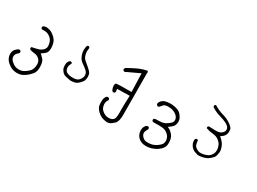

<svg xmlns="http://www.w3.org/2000/svg" viewBox="-40 -1020 2580 1928"><g transform="rotate(30 1250.0 -56.0)"><path d="M164.1 304.2Q196.8 304.2 223.6 292Q268.6 270.5 305.2 228Q318.8 212.9 324.2 201.7Q332.5 183.1 335 155.8Q335.4 147.5 335.4 138.7Q335.4 118.2 331.5 96.7Q326.2 67.4 309.6 48.8Q292 29.3 281.7 21L272.5 13.7L282.7 7.3Q298.8 -2 316.9 -18.6Q334 -34.2 336.9 -64.9Q337.9 -73.7 337.9 -83Q337.9 -107.4 331.5 -133.3Q323.7 -168.5 295.2 -195.1Q266.6 -221.7 248.5 -229.5Q230 -238.3 204.1 -241.7Q198.2 -242.7 192.9 -242.7Q174.8 -242.7 156.7 -233.9L151.9 -223.1Q151.4 -221.7 151.4 -220.2Q151.4 -211.9 155.8 -206.5L167 -200.7Q177.2 -201.7 186 -201.7Q211.9 -201.7 227.1 -195.8Q247.6 -188 265.1 -172.9Q283.2 -157.2 291.3 -135.3Q299.3 -113.3 301.3 -88.9Q301.3 -86.4 301.3 -84Q301.3 -59.1 281 -38.8Q260.7 -18.6 228 -9.5Q195.3 -0.5 161.1 5.4L157.7 13.7Q157.2 16.1 157.2 18.1Q157.2 25.9 161.1 32.2Q186 42.5 213.4 44.4Q251 46.9 274.9 70.8Q293.5 89.4 296.4 117.2Q297.4 125.5 297.4 133.3Q297.4 154.8 291 173.8Q283.7 197.8 266.6 214.4Q246.1 233.9 221.7 248.5Q194.8 264.6 162.1 264.6Q139.6 264.6 121.1 257.8Q99.1 249.5 75.2 228Q49.8 205.1 49.8 176.8Q49.8 147 83.5 122.1L89.4 111.8Q89.4 111.3 89.4 110.1Q89.4 108.9 89.1 106.4Q88.9 104 88.4 102.1Q86.9 97.2 84 93.3L74.2 87.9L61 89.4Q43.5 99.1 28.1 116.2Q12.7 133.3 9.8 161.1Q9.3 167 9.3 172.9Q9.3 194.3 18.6 215.3Q30.3 241.2 52 259.8Q73.7 278.3 96.2 289.6Q126 304.2 164.1 304.2Z M542 -4.9Q542 11.7 545.4 25.9Q549.8 44.9 567.9 65.4Q585.4 85 609.4 89.8Q636.2 95.2 663.1 101.1Q666.5 101.1 669.4 101.1Q693.8 101.1 715.8 95.7Q739.7 89.4 762.5 66.7Q785.2 43.9 792 29.8Q800.8 10.3 800.8 -16.1Q800.8 -28.8 798.3 -42.5Q794.9 -61.5 772 -84Q747.6 -107.9 719.2 -130.4Q688.5 -153.8 679.2 -173.3Q669.9 -192.9 666 -216.8Q664.6 -227.1 664.6 -239.3Q664.6 -251.5 667.5 -266.1Q668.5 -269.5 668.5 -272Q668.5 -274.4 668 -276.9Q667 -281.2 664.1 -284.7Q654.8 -290.5 654.3 -290.5Q648.4 -290.5 645 -288.8Q641.6 -287.1 639.6 -285.2Q629.9 -264.6 629.9 -233.9Q629.9 -217.3 633.3 -199.7Q637.7 -175.8 651.4 -150.4Q664.6 -126 692.1 -106.9Q719.7 -87.9 740.2 -70.3Q762.7 -51.3 766.6 -29.8Q768.1 -22.5 768.1 -15.1Q768.1 -2.4 763.7 8.3Q757.3 24.9 745.6 39.1Q733.4 54.2 714.8 59.6Q703.1 63.5 691.7 64.2Q680.2 64.9 673.8 64.9Q667.5 64.9 663.8 64.7Q660.2 64.5 656.7 64.2Q653.3 64 649.7 63.7Q646 63.5 642.6 62.7Q639.2 62 635.3 61.5Q628.4 60.1 621.6 58.1Q596.2 51.3 585.4 33.7Q576.2 17.6 576.2 -2.4Q576.2 -24.4 592.3 -48.8Q592.3 -48.8 592.3 -48.8Q592.3 -56.6 588.4 -62.5L578.6 -66.9Q577.6 -67.4 576.7 -67.4Q575.7 -67.4 574.2 -67.1Q572.8 -66.9 571 -66.7Q569.3 -66.4 567.9 -65.4Q564.5 -64 561.5 -61.5Q543.9 -42.5 542.5 -19Q542 -11.7 542 -4.9Z M1255.4 92.8 1255.9 138.2Q1255.9 192.9 1243.7 210.4Q1226.1 234.4 1185.5 234.4Q1164.1 234.4 1143.6 225.6Q1121.1 215.8 1103.5 197.3Q1085 177.7 1080.6 143.1Q1080.1 137.7 1080.1 132.1Q1080.1 126.5 1081.1 118.4Q1082 110.4 1086.2 100.3Q1090.3 90.3 1097.7 81.1Q1097.7 79.6 1097.7 76.7Q1097.7 68.8 1093.3 62L1081.1 56.2Q1080.6 56.2 1080.1 56.2Q1069.3 56.2 1060.5 62.5Q1044.9 83 1042.5 110.4Q1041.5 122.1 1041.5 136.7Q1041.5 151.4 1043.2 163.6Q1044.9 175.8 1047.1 182.4Q1049.3 189 1052.7 195.8Q1061.5 212.9 1079.1 230.5Q1101.6 252.4 1126.5 264.2Q1155.3 276.9 1188 279.8Q1189.9 279.8 1193.6 279.8Q1197.3 279.8 1202.6 279.3Q1214.8 277.8 1226.6 272.9Q1244.1 264.6 1272.5 237.3Q1285.6 224.6 1292.5 198.7Q1299.3 172.9 1299.3 134.3L1296.4 -345.7Q1297.9 -352.1 1297.9 -354.2Q1297.9 -356.4 1297.4 -358.9Q1297.4 -364.7 1294.4 -367.7Q1291.5 -370.6 1283.7 -370.6Q1283.7 -370.6 1274.7 -368.7Q1265.6 -366.7 1248 -361.8Q1213.4 -351.1 1179.7 -335.4Q1129.9 -311.5 1082 -283.7L1073.7 -269.5Q1073.2 -268.1 1073.2 -266.8Q1073.2 -265.6 1073.5 -263.7Q1073.7 -261.7 1074.2 -259.8Q1075.7 -255.4 1078.6 -252L1090.3 -246.6Q1090.8 -246.6 1091.8 -246.6Q1103 -246.6 1112.3 -254.9L1250 -319.3L1256.8 -106H1248Q1106 -106 1085 -102.5Q1079.1 -101.6 1076.2 -98.6Q1069.3 -91.8 1069.3 -73.7Q1069.3 -45.4 1085 -18.1L1096.2 -12.2Q1096.7 -12.2 1097.7 -12.2Q1098.6 -12.2 1100.6 -12.2Q1102.5 -12.2 1104.2 -12.7Q1106 -13.2 1107.9 -13.7Q1110.8 -15.1 1113.8 -17.1L1119.6 -27.8L1115.7 -61L1259.8 -64Q1255.4 34.7 1255.4 92.8Z M1599.1 47.4Q1628.9 46.4 1649.9 46.4Q1692.4 46.4 1712.4 49.8Q1744.1 55.7 1769.5 78.6Q1795.9 102.5 1800.3 137.7Q1800.8 143.1 1800.8 148.9Q1800.8 177.7 1780.8 198.2Q1758.8 220.7 1731.7 234.6Q1704.6 248.5 1678.2 251Q1664.1 252.4 1652.3 252.4Q1640.6 252.4 1630.4 251.5Q1620.1 250.5 1609.4 244.9Q1598.6 239.3 1588.9 229.5Q1568.8 209.5 1568.8 187.5Q1568.8 176.8 1574 163.3Q1579.1 149.9 1589.4 132.3Q1589.4 131.8 1589.4 131.3Q1589.4 121.1 1585.4 114.7L1575.2 109.9Q1574.7 109.9 1574.2 109.9Q1561.5 109.9 1552.7 117.2Q1532.2 138.7 1529.8 165Q1528.8 171.9 1528.8 178.7Q1528.8 198.7 1535.2 217.3Q1543.5 241.7 1559.3 257.1Q1575.2 272.5 1590.6 279.3Q1606 286.1 1622.6 289.6Q1636.7 292 1651.6 292Q1666.5 292 1681.6 290Q1713.4 286.1 1746.8 270Q1780.3 253.9 1806.2 228Q1832 202.1 1835.4 171.4Q1836.9 159.7 1836.9 147.9Q1836.9 127.9 1832.5 108.9Q1826.2 79.1 1804.2 54.7Q1782.2 30.3 1760.3 21.5L1747.1 15.6L1758.8 6.8Q1780.8 -9.3 1793.7 -22.7Q1806.6 -36.1 1811.5 -59.1Q1814 -69.3 1814 -81.1Q1814 -92.8 1811 -105.5Q1804.7 -128.9 1784.2 -153.8Q1763.7 -178.2 1738.8 -186.5Q1713.9 -194.8 1694.6 -198Q1675.3 -201.2 1662.1 -201.2Q1619.6 -201.2 1591.8 -192.4Q1572.8 -186 1558.3 -171.6Q1543.9 -157.2 1538.6 -140.1Q1538.6 -139.2 1538.6 -136Q1538.6 -132.8 1540 -127.9Q1541.5 -123 1545.4 -119.1L1557.1 -112.8Q1557.1 -112.8 1557.6 -112.8Q1566.9 -112.8 1573.2 -118.2Q1581.5 -127.4 1587.9 -135.7Q1594.7 -144.5 1597.2 -146.5Q1610.8 -160.6 1636.2 -162.6Q1643.1 -163.1 1650.4 -163.1Q1670.4 -163.1 1688 -159.7Q1705.6 -156.2 1719 -150.1Q1732.4 -144 1744.6 -134.8Q1770 -115.2 1775.4 -88.9Q1776.4 -83.5 1776.4 -78.1Q1776.4 -57.6 1760.3 -42.5Q1742.2 -25.4 1720.2 -11.7Q1698.2 2 1668.5 5.9Q1646.5 8.3 1625.5 8.3Q1619.6 8.3 1613.8 8.3Q1612.3 8.3 1610.4 8.3Q1596.2 8.3 1585.4 14.6L1580.6 24.9Q1580.1 26.4 1580.1 27.8Q1580.1 35.6 1585 41Q1591.3 46.4 1599.1 47.4Z M2043 2.4Q2043 19.5 2047.9 33.2Q2054.2 51.3 2069.3 69.3Q2084 86.9 2105 95.5Q2126 104 2148.4 109.9Q2186.5 109.9 2220.5 99.6Q2254.4 89.4 2281.7 64.9Q2308.6 41 2314 25.9Q2319.8 9.8 2324.2 -19.5Q2325.2 -25.9 2325.2 -32.2Q2325.2 -56.2 2313 -86.4Q2297.9 -125 2257.3 -159.7L2248.5 -167L2258.3 -173.3Q2274.9 -183.1 2287.8 -199.2Q2300.8 -215.3 2303.2 -232.9Q2304.7 -242.7 2304.7 -252.9Q2304.7 -263.2 2303.2 -274.4Q2300.8 -294.4 2262.7 -322.8Q2222.7 -352.5 2167 -368.2Q2109.9 -383.8 2060.1 -415.5Q2059.6 -415.5 2057.6 -415.5Q2055.7 -415.5 2052.5 -414.6Q2049.3 -413.6 2046.9 -411.6L2042.5 -403.3Q2042.5 -402.3 2042.5 -401.9Q2042.5 -393.6 2046.4 -386.7Q2092.3 -356 2144.3 -341.6Q2196.3 -327.1 2230 -309.1Q2266.1 -289.6 2271.5 -264.2Q2272.5 -259.3 2272.5 -254.4Q2272.5 -234.4 2254.9 -216.8Q2233.9 -195.8 2200.7 -193.8Q2188.5 -192.9 2169.9 -192.9Q2151.4 -192.9 2123 -194.8Q2117.2 -195.8 2112.8 -195.8Q2103 -195.8 2095.2 -191.4L2090.3 -182.1Q2090.3 -182.1 2090.3 -181.6Q2090.3 -174.3 2093.8 -168.9Q2129.9 -155.3 2170.9 -151.9Q2216.3 -147.5 2242.2 -127Q2267.6 -106.9 2276.9 -87.4Q2286.1 -67.9 2290 -46.4Q2291.5 -36.6 2291.5 -25.9Q2291.5 13.7 2262.7 42.5Q2247.6 57.6 2225.1 65.4Q2199.2 74.7 2175.8 77.1Q2169.4 77.6 2163.6 77.6Q2146.5 77.6 2132.8 72.3Q2115.7 64.9 2099.6 51.8Q2082 37.6 2077.6 -5.9Q2078.1 -9.3 2078.1 -11.2Q2078.1 -17.1 2074.7 -20.5L2064.9 -25.9Q2064.9 -25.9 2064.5 -25.9Q2055.2 -25.9 2048.8 -20.5Q2043.9 -15.6 2043.5 -9.3Q2043 -2.9 2043 2.4Z"/></g></svg>

Font: NaikaiFont
Style: Light
Weight: 300
Version: Version 1.89